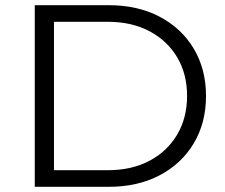

<svg xmlns="http://www.w3.org/2000/svg" viewBox="-20 -720 866 740"><path d="M188 -64H395Q488 -64 556.5 -100.5Q625 -137 663 -201.5Q701 -266 701 -350Q701 -435 663 -499Q625 -563 556.5 -599.5Q488 -636 395 -636H188ZM114 0V-700H399Q511 -700 595.5 -655.5Q680 -611 727 -532Q774 -453 774 -350Q774 -247 727 -168Q680 -89 595.5 -44.5Q511 0 399 0Z"/></svg>

Font: Modern
Style: Small
Weight: 400
Designer: Julieta Ulanovsky
Foundry: Julieta Ulanovsky
Version: Version 8.000